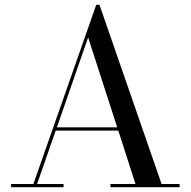

<svg xmlns="http://www.w3.org/2000/svg" viewBox="-20 -785 800 805"><path d="M26.5 -13.5H120L383.5 -765H397L657.5 -13.5H733V0H443V-13.5H548L476 -237.5H213.5L135.5 -13.5H246.5V0H26.5ZM349.5 -628 218.5 -251H471.5Z"/></svg>

Font: Bodoni* 16
Style: Regular
Weight: 400
Version: Version 2.2